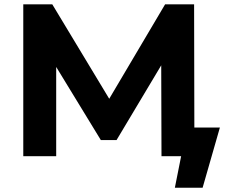

<svg xmlns="http://www.w3.org/2000/svg" viewBox="-20 -720 1050 885"><path d="M786 145.4 822.4 -37.7 880.5 0H731.2V-132.3H993.6L913.9 145.4ZM87.3 0V-700H221L519.1 -205.6H448.5L741 -700H874.7L876.1 0H724.4L723 -466.5H751.6L517.3 -74.5H444.7L205.4 -466.5H239V0Z"/></svg>

Font: Montserrat Alternates Thin
Style: Regular
Weight: 100
Designer: Julieta Ulanovsky
Foundry: Julieta Ulanovsky
Version: Version 9.000